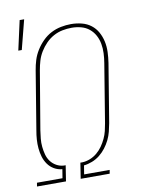

<svg xmlns="http://www.w3.org/2000/svg" viewBox="-89 -865 679 926"><g transform="rotate(-10 250.0 -402.5)"><path d="M16 0 19 -18H144L151 -61Q129 -63 111 -73.5Q93 -84 81 -101Q69 -118 63 -138Q57 -158 55 -179.5Q53 -201 54.5 -223Q56 -245 60 -267L107 -553Q111 -578 118.5 -602Q126 -626 140 -648.5Q154 -671 173 -690Q192 -709 215 -721Q238 -733 263.5 -738Q289 -743 313 -743Q340 -743 365.5 -736.5Q391 -730 410.5 -715Q430 -700 442 -678.5Q454 -657 459.5 -632Q465 -607 464 -580Q463 -553 459 -527L412 -241Q408 -220 403 -200Q398 -180 388.5 -160.5Q379 -141 365.5 -123.5Q352 -106 335 -92.5Q318 -79 297.5 -71Q277 -63 257 -61L250 -18H375L372 0H230L242 -77H253Q272 -78 290.5 -85.5Q309 -93 324.5 -106Q340 -119 351.5 -135.5Q363 -152 371.5 -170Q380 -188 384.5 -206.5Q389 -225 392 -243L439 -530Q443 -554 444 -577.5Q445 -601 441 -623.5Q437 -646 426.5 -665.5Q416 -685 399 -699Q382 -713 359.5 -719Q337 -725 313 -725Q291 -725 268 -720.5Q245 -716 224 -704.5Q203 -693 186 -675.5Q169 -658 156.5 -637.5Q144 -617 137.5 -595Q131 -573 127 -550L79 -264Q76 -244 74 -224Q72 -204 74 -184Q76 -164 81 -145.5Q86 -127 97 -112Q108 -97 125 -87.5Q142 -78 161 -77H170L158 0ZM41 -661 73 -805H95L58 -661Z"/></g></svg>

Font: Iosevka Term Curly Th Obl
Style: Regular
Weight: 100
Italic angle: -9°
Designer: Belleve Invis
Foundry: Belleve Invis
Version: Version 32.3.0